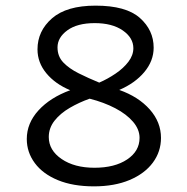

<svg xmlns="http://www.w3.org/2000/svg" viewBox="-20 -651 665 681"><path d="M313 10Q239 10 185.5 -12Q132 -34 103.5 -72.5Q75 -111 75 -158Q75 -214 116.5 -259.5Q158 -305 229 -331Q176 -353 144.5 -391Q113 -429 113 -476Q113 -541 164.5 -586Q216 -631 319 -631Q427 -631 476 -587.5Q525 -544 525 -482Q525 -435 492 -395.5Q459 -356 403 -332Q471 -308 511 -263Q551 -218 551 -162Q551 -113 522 -74Q493 -35 439.5 -12.5Q386 10 313 10ZM332 -358Q362 -371 390 -390Q418 -409 435.5 -432Q453 -455 453 -480Q453 -517 415.5 -543Q378 -569 316 -569Q254 -569 219 -543.5Q184 -518 184 -483Q184 -451 204.5 -429.5Q225 -408 259 -391Q293 -374 332 -358ZM315 -56Q387 -56 431 -85.5Q475 -115 475 -162Q475 -192 452 -219Q429 -246 389 -267Q349 -288 298 -301Q261 -288 227.5 -268.5Q194 -249 173.5 -223Q153 -197 153 -165Q153 -118 198.5 -87Q244 -56 315 -56Z"/></svg>

Font: Inconsolata Expanded
Style: Regular
Weight: 400
Width: 7
Monospace: yes
Designer: Raph Levien, Cyreal, Brenton Simpson
Foundry: Raph Levien, Cyreal, Google
Version: Version 3.100; ttfautohint (v1.8.4.7-5d5b)